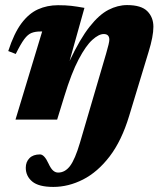

<svg xmlns="http://www.w3.org/2000/svg" viewBox="-20 -471 643 756"><path d="M190 265Q132.5 265 107 243.8Q81.5 222.5 81.5 189.5Q81.5 166.5 96 151.8Q110.5 137 137.5 137Q154.5 137 171 173Q180 192.5 189 200.5Q198 208.5 209 208.5Q236 208.5 255.8 182.5Q275.5 156.5 295 90.5L398 -260.5Q410.5 -303 410.5 -314.5Q410.5 -337 388.5 -337Q369 -337 343.5 -314Q318 -291 289.8 -237.5Q261.5 -184 233.5 -92.5L205 0H41L146 -347H138.5Q118.5 -347 104 -341.2Q89.5 -335.5 75.5 -316.8Q61.5 -298 42 -258.5L12.5 -270Q35 -339.5 64.2 -378.8Q93.5 -418 129.5 -434.2Q165.5 -450.5 208.5 -450.5Q239 -450.5 260.5 -448Q282 -445.5 312.5 -440L254 -231Q295 -318 332.8 -365.8Q370.5 -413.5 407 -432.2Q443.5 -451 480.5 -451Q536 -451 560 -427Q584 -403 584 -365.5Q584 -328 565 -266.5L488.5 -14.5Q459 83 411.8 144.8Q364.5 206.5 307 235.8Q249.5 265 190 265Z"/></svg>

Font: Newsreader Text ExtraBold
Style: Italic
Weight: 800
Italic angle: -17°
Designer: Hugues Gentile
Foundry: Production Type
Version: Version 1.001